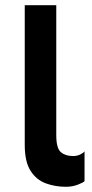

<svg xmlns="http://www.w3.org/2000/svg" viewBox="-20 -717 354 737"><path d="M75 -697H196V-198Q196 -148 213.5 -133Q231 -118 260.5 -118Q275.5 -118 287.5 -123.8Q299.5 -129.5 304.5 -136V-22Q302.5 -17.5 280.5 -8.8Q258.5 0 233 0Q192 0 155.8 -13.2Q119.5 -26.5 97.2 -61.5Q75 -96.5 75 -160.5Z"/></svg>

Font: Alatsi
Style: Regular
Weight: 400
Designer: Spyros Zevelakis, Eben Sorkin
Foundry: www.sorkintype.com
Version: Version 1.008; ttfautohint (v1.8.4.7-5d5b)